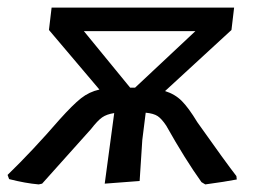

<svg xmlns="http://www.w3.org/2000/svg" viewBox="-41 -480 675 506"><path d="M61 6Q26 3 -17 -8L-21 -19Q45 -83 116 -165Q151 -204 172.5 -221Q194 -238 221 -244L88 -401L95 -460H576L569 -401L394 -240Q420 -232 438 -214Q456 -196 479 -158Q554 -52 582 -16L583 -7Q552 -1 500 6L490 0Q447 -60 397 -149Q385 -167 374.5 -174Q364 -181 343 -183L334 -111L327 -3L235 4L260 -182Q240 -179 228 -170.5Q216 -162 199 -140Q176 -114 134.5 -68Q93 -22 70 4ZM303 -249H315L474 -398H180L302 -249Z"/></svg>

Font: Alegreya Sans SC Medium
Style: Italic
Weight: 500
Italic angle: -7°
Designer: Juan Pablo del Peral
Foundry: Huerta Tipografica
Version: Version 2.007